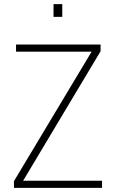

<svg xmlns="http://www.w3.org/2000/svg" viewBox="-20 -902 553 922"><path d="M47 0V-32L420 -654H57V-688H463V-656L91 -34H470V0ZM237 -821V-882H279V-821Z"/></svg>

Font: Saira Semi Condensed Thin
Style: Regular
Weight: 100
Width: 4
Designer: Hector Gatti with collaboration of the Omnibus-Type team
Foundry: Omnibus-Type
Version: Version 1.001; ttfautohint (v1.8)